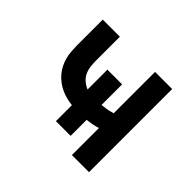

<svg xmlns="http://www.w3.org/2000/svg" viewBox="-124 -684 849 849"><g transform="rotate(45 300.0 -260.0)"><path d="M410 0V-169Q394 -164 378 -161Q362 -158 346 -156V-56H254V-156Q236 -158 218 -162.5Q200 -167 183 -175Q166 -183 151.5 -194Q137 -205 125 -219Q113 -233 104.5 -249.5Q96 -266 91 -284Q86 -302 84.5 -323.5Q83 -345 83 -357V-520H190V-372Q190 -354 192 -336Q194 -318 201.5 -301.5Q209 -285 223 -273Q237 -261 254 -254V-378H346V-249Q352 -250 360 -251Q368 -252 374.5 -253Q381 -254 386.5 -255Q392 -256 397 -258L410 -261V-520H517V0Z"/></g></svg>

Font: Iosevka Aile Semibold
Style: Regular
Weight: 600
Designer: Belleve Invis
Foundry: Belleve Invis
Version: Version 31.1.0; ttfautohint (v1.8.4)